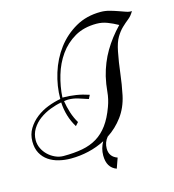

<svg xmlns="http://www.w3.org/2000/svg" viewBox="-135 -901 1079 1188"><g transform="rotate(-15 404.0 -306.5)"><path d="M619 -788Q647 -788 674.5 -780.5Q702 -773 727 -764Q752 -755 772.5 -748Q793 -741 808 -743Q793 -716 772 -699.5Q751 -683 729.5 -662.5Q708 -642 689.5 -611Q671 -580 660 -524Q647 -458 639 -389.5Q631 -321 617 -254Q601 -179 560 -123.5Q519 -68 462 -31Q437 -1 437 39Q437 92 488 110L465 175Q405 153 405 75Q405 29 428 -11Q378 15 322 28Q266 41 208 41Q169 41 132 32Q95 23 66.5 3.5Q38 -16 21 -47Q4 -78 4 -122Q4 -168 26 -204Q48 -240 82 -266.5Q116 -293 157.5 -309Q199 -325 239 -332Q239 -414 264.5 -496Q290 -578 338.5 -642.5Q387 -707 457.5 -747.5Q528 -788 619 -788ZM254 -337Q298 -337 339.5 -330.5Q381 -324 422 -310L410 -286Q380 -296 348.5 -306Q317 -316 284 -316Q278 -316 271 -315Q264 -314 258 -313Q264 -275 276 -237Q288 -199 308 -166L289 -145Q266 -182 253.5 -224Q241 -266 239 -310Q204 -304 166.5 -289.5Q129 -275 97.5 -252Q66 -229 46 -196.5Q26 -164 26 -124Q26 -97 38 -72Q50 -47 70 -28Q90 -9 115.5 2.5Q141 14 168 14Q236 14 289 4Q342 -6 383 -31Q424 -56 455.5 -99Q487 -142 511 -208Q528 -254 532 -300.5Q536 -347 547 -395Q568 -479 609 -548.5Q650 -618 710 -680Q678 -698 644.5 -711Q611 -724 575 -724Q494 -724 435.5 -690Q377 -656 338 -601Q299 -546 278.5 -476.5Q258 -407 254 -337Z"/></g></svg>

Font: Lucien Schoenschriftv CAT
Style: Regular
Weight: 400
Designer: Lucian Bernhard 1928
Foundry: CAT-Fonts Peter Wiegel
Version: Version 1.000